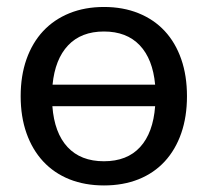

<svg xmlns="http://www.w3.org/2000/svg" viewBox="-20 -536 608 562"><path d="M133.8 -288.1H434.1Q427.2 -363.3 388.9 -403.6Q350.6 -443.8 284.2 -443.8Q217.8 -443.8 179.4 -403.3Q141.1 -362.8 133.8 -288.1ZM434.1 -225.1H133.3Q139.2 -147 177.7 -105.5Q216.3 -64 284.2 -64Q352.1 -64 390.1 -105.5Q428.2 -147 434.1 -225.1ZM183.3 -497.3Q228.5 -515.6 284.4 -515.6Q340.3 -515.6 385.5 -497.3Q430.7 -479 462.2 -445.1Q493.7 -411.1 510.5 -362.8Q527.3 -314.5 527.3 -254.4Q527.3 -194.3 510.5 -146Q493.7 -97.7 462.2 -63.5Q430.7 -29.3 385.5 -11.2Q340.3 6.8 284.4 6.8Q228.5 6.8 183.3 -11.2Q138.2 -29.3 106.4 -63.5Q74.7 -97.7 57.6 -146Q40.5 -194.3 40.5 -254.4Q40.5 -314.5 57.6 -362.8Q74.7 -411.1 106.4 -445.1Q138.2 -479 183.3 -497.3Z"/></svg>

Font: Lato-Medium
Style: Regular
Weight: 500
Designer: Lukasz Dziedzic
Foundry: tyPoland Lukasz Dziedzic
Version: Version 2.006; 2014-01-15